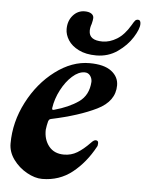

<svg xmlns="http://www.w3.org/2000/svg" viewBox="-49 -665 550 720"><g transform="rotate(5 226.5 -305.0)"><path d="M7 -107Q7 -188 46 -263.5Q85 -339 147.5 -386Q210 -433 276 -433Q331 -433 358.5 -412Q386 -391 386 -359Q386 -299 320 -266.5Q254 -234 151 -212Q146 -211 144 -209Q142 -207 140 -202Q136 -187 134 -170Q133 -133 153 -108Q173 -83 210 -83Q237 -83 259.5 -96.5Q282 -110 307 -136Q317 -147 324 -147Q334 -147 334 -137Q334 -127 331 -123Q298 -62 249.5 -23.5Q201 15 136 15Q109 15 78.5 -2Q48 -19 27.5 -47Q7 -75 7 -107ZM289 -364Q289 -377 281.5 -387Q274 -397 261 -397Q238 -397 214.5 -376Q191 -355 173.5 -321.5Q156 -288 151 -253V-251Q151 -245 158 -247Q213 -262 249.5 -287.5Q286 -313 289 -364ZM179 -553Q179 -584 197 -604.5Q215 -625 241 -625Q257 -625 266 -619Q275 -613 275 -603Q275 -596 271 -580Q266 -567 266 -554Q266 -518 317 -518Q344 -518 371 -534.5Q398 -551 420 -588Q428 -602 432 -606.5Q436 -611 443 -611Q453 -611 453 -596Q453 -577 433 -545Q413 -513 378 -488.5Q343 -464 298 -464Q259 -464 232 -477.5Q205 -491 192 -511.5Q179 -532 179 -553Z"/></g></svg>

Font: EB Garamond
Style: Bold Italic
Weight: 700
Italic angle: -17.2°
Designer: Georg Duffner and Octavio Pardo
Foundry: Georg Duffner
Version: Version 1.000